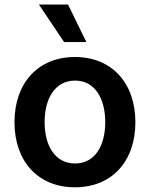

<svg xmlns="http://www.w3.org/2000/svg" viewBox="-20 -799 648 830"><path d="M304 10.7C463.8 10.7 565.3 -101.9 565.3 -270.6C565.3 -439.6 463.8 -552.6 304 -552.6C144.2 -552.6 42.6 -439.6 42.6 -270.6C42.6 -101.9 144.2 10.7 304 10.7ZM148.1 -779.5 257.1 -617.2H353.3L274.1 -779.5ZM172.9 -271C172.9 -370.7 216.3 -450.6 304.7 -450.6C391.7 -450.6 435 -370.7 435 -271C435 -171.2 391.7 -92.3 304.7 -92.3C216.3 -92.3 172.9 -171.2 172.9 -271Z"/></svg>

Font: Margiela Sans Semi Bold
Style: Regular
Weight: 600
Designer: Stefan Endress, Andreas Faust
Version: Version 1.100;FEAKit 1.0